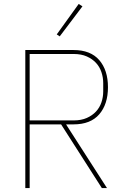

<svg xmlns="http://www.w3.org/2000/svg" viewBox="-20 -951 640 971"><path d="M130 0H108V-698H352Q438 -698 482 -647Q526 -596 526 -510Q526 -424 482 -373Q438 -322 352 -322H314L521 0H495L289 -322H130ZM352 -342Q391 -342 419 -354.5Q447 -367 465.5 -387Q484 -407 493 -433.5Q502 -460 502 -489V-531Q502 -559 493 -586Q484 -613 465.5 -633Q447 -653 419 -665.5Q391 -678 352 -678H130V-342ZM282 -767 267 -777 378 -931 397 -919Z"/></svg>

Font: IBM Plex Mono Thin
Style: Regular
Weight: 100
Monospace: yes
Designer: Mike Abbink, Paul van der Laan, Pieter van Rosmalen
Foundry: Bold Monday
Version: Version 2.3